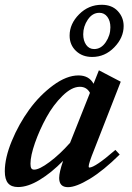

<svg xmlns="http://www.w3.org/2000/svg" viewBox="-28 -775 553 807"><path d="M359.4 -535.6Q317.9 -535.6 291.3 -561Q264.6 -586.4 264.6 -625.5Q264.6 -674.8 304.4 -714.8Q344.2 -754.9 399.4 -754.9Q442.4 -754.9 467 -728.5Q491.7 -702.1 491.7 -665.5Q491.7 -616.7 452.4 -576.2Q413.1 -535.6 359.4 -535.6ZM367.7 -568.8Q397 -568.8 416.5 -597.7Q436 -626.5 436 -660.2Q436 -687 423.3 -704.1Q410.6 -721.2 389.6 -721.2Q360.4 -721.2 341.1 -692.6Q321.8 -664.1 321.8 -630.9Q321.8 -604 334.2 -586.4Q346.7 -568.8 367.7 -568.8ZM47.9 11.2Q19.5 11.2 5.9 -4.9Q-7.8 -21 -7.8 -55.2Q-7.8 -111.3 21.5 -182.4Q50.8 -253.4 94.7 -314Q138.7 -374.5 195.3 -416.3Q252 -458 301.8 -458Q346.2 -458 365.2 -422.9L387.7 -479.5L479.5 -431.6L367.7 -145.5Q344.7 -88.4 344.7 -75.7Q344.7 -70.8 347.7 -70.8Q371.6 -70.8 457 -145L475.1 -125.5Q406.2 -57.6 348.9 -22.9Q291.5 11.7 257.8 11.7Q220.7 11.7 220.7 -26.9Q220.7 -50.8 237.3 -99.1Q188 -48.8 138.4 -18.8Q88.9 11.2 47.9 11.2ZM100.1 -86.9Q100.1 -73.7 103.5 -67.9Q106.9 -62 115.7 -62Q137.2 -62 179.9 -93.8Q222.7 -125.5 266.6 -174.8L350.1 -384.8Q336.4 -410.2 307.6 -410.2Q273.4 -410.2 234.6 -372.1Q195.8 -334 167 -281.5Q138.2 -229 119.1 -174.6Q100.1 -120.1 100.1 -86.9Z"/></svg>

Font: Elstob 8pt
Style: Bold Italic
Weight: 700
Italic angle: -20°
Designer: Peter S. Baker
Version: Version 1.015